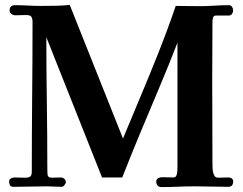

<svg xmlns="http://www.w3.org/2000/svg" viewBox="-20 -756 987 779"><path d="M926 -20Q926 2 906 2Q872 2 838.5 1Q805 0 771 0Q737 0 703 1.5Q669 3 635 3Q624 3 619 -3.5Q614 -10 614 -20Q614 -29 622 -33Q630 -37 637 -37Q648 -37 660 -36.5Q672 -36 683 -36Q693 -36 696 -44.5Q699 -53 699.5 -63.5Q700 -74 700 -80V-583Q667 -497 627.5 -403.5Q588 -310 549 -216.5Q510 -123 476 -36H394Q338 -178 281 -320.5Q224 -463 168 -605Q168 -474 170 -342Q172 -210 172 -78Q172 -68 172.5 -51.5Q173 -35 189 -35Q201 -35 208 -35.5Q215 -36 227 -36Q235 -36 241 -30.5Q247 -25 247 -17Q247 -12 241.5 -5Q236 2 230 2Q213 2 200 1Q187 0 170 0Q139 0 103.5 1Q68 2 36 2Q24 2 20.5 -4Q17 -10 17 -20Q17 -28 24.5 -32Q32 -36 39 -36Q47 -36 59.5 -35.5Q72 -35 80 -35Q96 -35 102.5 -39.5Q109 -44 109 -61Q109 -213 110.5 -364Q112 -515 112 -666Q112 -680 107.5 -687.5Q103 -695 87 -695Q77 -695 64.5 -694.5Q52 -694 42 -694Q33 -694 26 -699.5Q19 -705 19 -714Q19 -735 42 -735Q66 -735 93 -733.5Q120 -732 144 -732Q174 -732 204 -732.5Q234 -733 263 -736L479 -194Q510 -269 547.5 -358Q585 -447 623 -542.5Q661 -638 693 -732Q718 -732 742 -731.5Q766 -731 790 -731Q820 -731 849.5 -733Q879 -735 909 -735Q917 -735 921.5 -728Q926 -721 926 -714Q926 -707 921.5 -700Q917 -693 909 -693H857Q847 -693 844.5 -685Q842 -677 842 -669Q842 -611 841.5 -552.5Q841 -494 841 -435Q841 -347 841.5 -260Q842 -173 842 -85Q842 -78 843 -66Q844 -54 849 -44.5Q854 -35 865 -35Q876 -35 886.5 -35.5Q897 -36 907 -36Q915 -36 920.5 -32Q926 -28 926 -20Z"/></svg>

Font: l_WÎãfOS
Style: ^8Ä
Weight: 700
Designer: LiuPeng
Version: Version 1.3